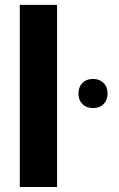

<svg xmlns="http://www.w3.org/2000/svg" viewBox="-20 -752 479 772"><path d="M209.5 0H59.6V-732.4H209.5ZM354 -317.4Q327.6 -317.4 311.5 -333.5Q295.4 -349.6 295.4 -376Q295.4 -402.3 311.5 -418.5Q327.6 -434.6 354 -434.6Q380.4 -434.6 396.5 -418.5Q412.6 -402.3 412.6 -376Q412.6 -349.6 396.5 -333.5Q380.4 -317.4 354 -317.4Z"/></svg>

Font: Kumbh Sans
Style: Bold
Weight: 700
Version: Version 1.005